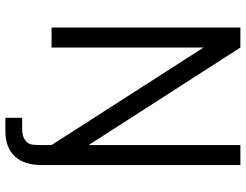

<svg xmlns="http://www.w3.org/2000/svg" viewBox="-118 -612 899 702"><g transform="rotate(90 331.0 -260.5)"><path d="M80.1 -690.4H153.3L509.8 -135.7V-690.4H583V36.1Q583 100.6 550.8 134.8Q518.6 168.9 458 168.9H410.2V107.4H451.2Q484.4 107.4 500 88.9Q507.8 80.1 508.8 65.9Q509.8 51.8 509.8 32.2V0L153.3 -555.7V0H80.1Z"/></g></svg>

Font: Dinish
Style: Regular
Weight: 400
Designer: Bert Driehuis
Foundry: Playbeing
Version: Version 3.006; git-39231f3c-release